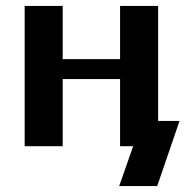

<svg xmlns="http://www.w3.org/2000/svg" viewBox="-20 -492 660 646"><path d="M63 0V-472H191V-293H384V-472H512V-85H584L509 134H381L428 0H384V-226H191V0Z"/></svg>

Font: Coval
Style: Heavy
Weight: 900
Foundry: Context Ltd
Version: Version 001.000